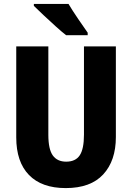

<svg xmlns="http://www.w3.org/2000/svg" viewBox="-20 -951 675 981"><path d="M572 -714H409V-263Q409 -190 387.5 -157.5Q366 -125 318 -125Q273 -125 250 -156.5Q227 -188 227 -262V-714H63V-249Q63 -124 128 -57Q193 10 316 10Q443 10 507.5 -60Q572 -130 572 -251ZM330 -931H153V-921Q171 -903 202 -874Q233 -845 265 -816Q297 -787 318 -771H428V-784Q410 -809 379.5 -854Q349 -899 330 -931Z"/></svg>

Font: Noto Sans Display SemiCondensed Extra
Style: Regular
Weight: 800
Width: 4
Designer: Monotype Design Team
Foundry: Monotype Imaging Inc.
Version: Version 1.900